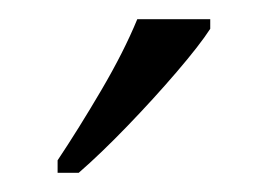

<svg xmlns="http://www.w3.org/2000/svg" viewBox="-20 -786 279 200"><path d="M40 -619Q62 -652 85.5 -692Q109 -732 123 -766H199V-756Q188 -739 164 -711Q140 -683 112.5 -654.5Q85 -626 62 -606H40Z"/></svg>

Font: Noto Serif Ethiopic SemiCondensed Light
Style: Regular
Weight: 300
Width: 4
Designer: Monotype Design Team
Foundry: Monotype Imaging Inc.
Version: Version 2.102; ttfautohint (v1.8.4.7-5d5b)